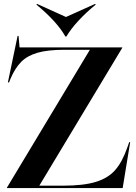

<svg xmlns="http://www.w3.org/2000/svg" viewBox="-20 -952 689 972"><path d="M15 -2 435 -700H307Q222 -700 170 -685Q118 -670 87 -638.5Q56 -607 33 -553L26 -535H20L69 -770H74L79 -712H599V-710L179 -12H298Q402 -12 464.5 -31Q527 -50 563 -91Q599 -132 624 -204L634 -232H639L601 0H15ZM164 -929 168 -932 314 -866 461 -932 465 -929Q417 -890 378 -848Q339 -806 316 -767H311Q270 -841 164 -929Z"/></svg>

Font: Nyght Serif Medium
Style: Regular
Weight: 500
Designer: Maksym Kobuzan
Version: Version 0.410